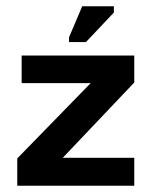

<svg xmlns="http://www.w3.org/2000/svg" viewBox="-20 -592 492 612"><path d="M35 0V-87L269 -327H49V-415H408V-329L180 -89H408V0ZM254 -458H200V-473L242 -572H343V-552Z"/></svg>

Font: Darker Grotesque Light ExtraBold
Style: Regular
Weight: 800
Version: Version 1.000;gftools[0.9.28]